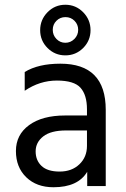

<svg xmlns="http://www.w3.org/2000/svg" viewBox="-20 -783 532 808"><path d="M255.5 -711Q233 -711 217.5 -695.5Q202 -680 202 -657.5Q202 -635 217.5 -619Q233 -603 255 -603Q277 -603 293 -619Q309 -635 309 -657.5Q309 -680 293.5 -695.5Q278 -711 255.5 -711ZM330 -731.5Q361 -700 361 -656Q361 -612 330 -581Q299 -550 255 -550Q211 -550 180 -581Q149 -612 149 -656Q149 -700 180 -731.5Q211 -763 255 -763Q299 -763 330 -731.5ZM205 5Q134 5 90.5 -37Q47 -79 47 -147.5Q47 -216 102.5 -256.5Q158 -297 254 -297H346V-323Q346 -383 319 -413.5Q292 -444 219.5 -444Q147 -444 84 -401V-480Q141 -515 234 -515Q425 -515 425 -321V0H347V-60Q308 5 205 5ZM346 -169V-234H258Q194 -234 162 -209Q130 -184 130 -146Q130 -108 155 -84.5Q180 -61 231 -61Q282 -61 314 -91.5Q346 -122 346 -169Z"/></svg>

Font: Hind Jalandhar
Style: Regular
Weight: 400
Designer: Namrata Goyal
Foundry: Indian Type Foundry
Version: Version 0.702;PS 1.0;hotconv 1.0.81;makeotf.lib2.5.63406